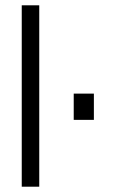

<svg xmlns="http://www.w3.org/2000/svg" viewBox="-20 -704 436 724"><path d="M258 -351H334V-252H258ZM62 0V-684H128V0Z"/></svg>

Font: Pavanam
Style: Regular
Weight: 400
Designer: Tharique Azeez
Foundry: Tharique Azeez
Version: Version 1.86; ttfautohint (v1.3) -l 8 -r 50 -G 200 -x 14 -D 